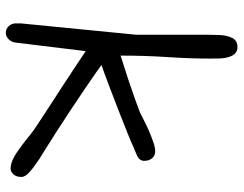

<svg xmlns="http://www.w3.org/2000/svg" viewBox="-106 -700 817 644"><g transform="rotate(90 302.0 -378.5)"><path d="M91 10Q77 10 68 0Q59 -10 59 -22V-41L97 -427V-668Q97 -685 98 -708Q99 -731 107.5 -749Q116 -767 139 -767Q162 -767 171 -740Q176 -725 176.5 -707.5Q177 -690 177 -673Q177 -607 172 -532.5Q167 -458 167 -375Q206 -387 245 -400Q284 -413 314.5 -424Q345 -435 358 -440Q370 -446 387.5 -455Q405 -464 424 -472Q443 -480 459.5 -485.5Q476 -491 488 -491Q502 -491 511 -481Q520 -471 520 -454Q520 -438 502 -430Q484 -422 469 -416Q461 -412 429 -399Q397 -386 354.5 -369.5Q312 -353 270 -337Q228 -321 199 -311Q202 -308 223.5 -293Q245 -278 278 -255.5Q311 -233 348 -208.5Q385 -184 420 -161.5Q455 -139 480 -123.5Q505 -108 513 -103Q524 -95 535 -87.5Q546 -80 556 -71Q574 -56 574 -42Q574 -25 565 -15.5Q556 -6 547 -6Q519 -6 482 -34Q463 -47 446 -61Q429 -75 415 -85Q406 -91 383.5 -106Q361 -121 330 -141Q299 -161 266 -182.5Q233 -204 203 -224Q173 -244 152 -258L123 -20Q120 -6 110.5 2Q101 10 91 10Z"/></g></svg>

Font: Fuzzy Bubbles
Style: Regular
Weight: 400
Designer: Robert E. Leuschke
Foundry: Robert E. Leuschke
Version: Version 1.010; ttfautohint (v1.8.3)